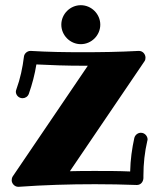

<svg xmlns="http://www.w3.org/2000/svg" viewBox="-20 -717 623 739"><path d="M547 -175C548 -177 548 -179 548 -181C548 -191 539 -206 522 -206C511 -206 500 -198 497 -186C488 -145 482 -103 481 -57C436 -59 392 -59 347 -59C314 -59 281 -59 249 -58L536 -481C539 -485 540 -490 540 -495C540 -508 530 -521 515 -521C514 -521 514 -521 513 -521C439 -517 367 -516 298 -516C230 -516 164 -517 99 -521C98 -521 98 -521 97 -521C85 -521 73 -511 72 -498C67 -457 58 -414 43 -373C42 -370 41 -367 41 -364C41 -352 51 -339 67 -339C77 -339 87 -345 91 -356C104 -393 114 -431 120 -469C178 -466 237 -464 298 -464C305 -464 311 -464 318 -464L29 -38C26 -33 25 -28 25 -23C25 -11 36 2 50 2C51 2 51 2 52 2C149 -5 247 -8 346 -8C399 -8 453 -7 506 -5C506 -5 506 -5 507 -5C521 -5 531 -16 532 -31C532 -34 532 -37 532 -40C532 -88 537 -132 547 -175ZM366 -622C366 -663 332 -697 291 -697C250 -697 216 -663 216 -622C216 -581 250 -547 291 -547C332 -547 366 -581 366 -622Z"/></svg>

Font: Ribeye
Style: Regular
Weight: 400
Designer: Astigmatic (AOETI)
Foundry: Astigmatic (AOETI)
Version: Version 1.000